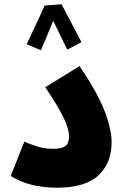

<svg xmlns="http://www.w3.org/2000/svg" viewBox="-20 -873 597 898"><path d="M30 -50 94 -211Q123 -197 157.5 -187Q192 -177 229 -177Q269 -177 286 -190Q303 -203 303 -234Q303 -253 294.5 -280.5Q286 -308 262 -352Q238 -396 192 -465L352 -564Q437 -438 469.5 -353Q502 -268 502 -208Q502 -111 440.5 -53Q379 5 246 5Q189 5 133.5 -7.5Q78 -20 30 -50ZM188 -847 268 -853Q279 -833 296.5 -799Q314 -765 332 -731Q350 -697 361 -676L295 -641Q288 -655 276.5 -678Q265 -701 252.5 -727.5Q240 -754 229 -776Q218 -749 206 -720Q194 -691 184.5 -668.5Q175 -646 171 -638L105 -666Q110 -676 120.5 -699.5Q131 -723 144.5 -751Q158 -779 170 -805Q182 -831 188 -847Z"/></svg>

Font: Noto Sans Arabic Blk
Style: Regular
Weight: 900
Designer: Monotype Design Team, Nadine Chahine, Nizar Qandah and Khaled Hosny
Foundry: Monotype Imaging Inc.
Version: Version 2.012; ttfautohint (v1.8.4.7-5d5b)